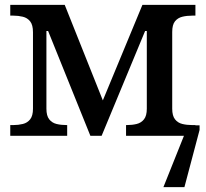

<svg xmlns="http://www.w3.org/2000/svg" viewBox="-20 -556 845 786"><path d="M649 210 733 0V-43H797V-24L735 210ZM22 0V-44H35Q55 -44 73.5 -48.5Q92 -53 103.5 -67.5Q115 -82 115 -111V-424Q115 -454 103.5 -468.5Q92 -483 73.5 -487.5Q55 -492 35 -492H22V-536H245L401 -145L563 -536H780V-492H767Q745 -492 726.5 -487.5Q708 -483 696.5 -469Q685 -455 685 -425V-111Q685 -82 696.5 -67.5Q708 -53 726.5 -48.5Q745 -44 767 -44H780V0H496V-44H499Q521 -44 539.5 -48.5Q558 -53 569.5 -67.5Q581 -82 581 -111V-429H574L396 0H350L177 -429H170V-111Q170 -82 181.5 -67.5Q193 -53 211.5 -48.5Q230 -44 252 -44H255V0Z"/></svg>

Font: ET Text
Style: Regular
Weight: 470
Designer: Monotype Design Team
Foundry: Monotype Imaging Inc.
Version: Version 2.009